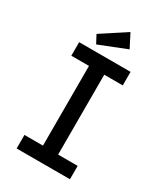

<svg xmlns="http://www.w3.org/2000/svg" viewBox="-196 -883 843 970"><g transform="rotate(30 225.0 -398.5)"><path d="M66 0V-79H174V-544H71V-623H371V-544H263V-78H377V0ZM151 -656 126 -703 270 -797 310 -719Z"/></g></svg>

Font: Inconsolata SemiCondensed SemiBold
Style: Regular
Weight: 600
Width: 4
Monospace: yes
Designer: Raph Levien, Cyreal, Brenton Simpson
Foundry: Raph Levien, Cyreal, Google
Version: Version 3.001; ttfautohint (v1.8.2.53-6de2)